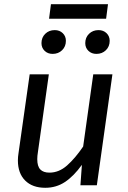

<svg xmlns="http://www.w3.org/2000/svg" viewBox="-20 -880 608 912"><path d="M65 -118Q65 -135 68 -153L121 -527H212L160 -157Q157 -139 157 -124Q157 -90 171.5 -75Q186 -60 215 -60Q260 -60 298.5 -94Q337 -128 375 -184L423 -527H514L440 0H362L369 -97Q330 -43 288.5 -15.5Q247 12 195 12Q134 12 99.5 -22.5Q65 -57 65 -118ZM177 -675Q177 -702 195 -719.5Q213 -737 240 -737Q263 -737 278 -722.5Q293 -708 293 -686Q293 -659 275 -641.5Q257 -624 230 -624Q207 -624 192 -638.5Q177 -653 177 -675ZM385 -675Q385 -702 403 -719.5Q421 -737 448 -737Q471 -737 486 -722.5Q501 -708 501 -686Q501 -659 483 -641.5Q465 -624 438 -624Q415 -624 400 -638.5Q385 -653 385 -675ZM213 -791 222 -860H493L484 -791Z"/></svg>

Font: FiraGO
Style: Italic
Weight: 400
Italic angle: -8°
Designer: bBox Type GmbH
Foundry: bBox Type GmbH
Version: Version 1.001